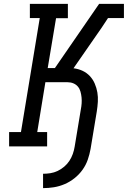

<svg xmlns="http://www.w3.org/2000/svg" viewBox="-20 -755 659 990"><path d="M202 215V141Q221 141 240 138Q259 135 277 126.5Q295 118 311 104.5Q327 91 338 74Q349 57 355.5 38.5Q362 20 365 1L397 -192Q400 -207 401 -222.5Q402 -238 400.5 -253Q399 -268 395 -282.5Q391 -297 382 -308Q373 -319 359 -325Q345 -331 329 -331H214L172 -74H223V0H27V-74H88L185 -662H134V-735H330V-661H269L226 -404H263L491 -735H619V-662H537L504 -612L359 -403Q384 -400 405.5 -390Q427 -380 443 -363Q459 -346 468.5 -324Q478 -302 482 -278.5Q486 -255 484.5 -230Q483 -205 479 -180L447 13Q442 41 432.5 68.5Q423 96 405.5 120.5Q388 145 364 164Q340 183 313 194.5Q286 206 258 210.5Q230 215 202 215Z"/></svg>

Font: Iosevka Etoile Oblique
Style: Regular
Weight: 400
Italic angle: -9°
Designer: Belleve Invis
Foundry: Belleve Invis
Version: Version 15.5.2; ttfautohint (v1.8.4)